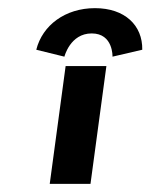

<svg xmlns="http://www.w3.org/2000/svg" viewBox="-20 -451 369 471"><path d="M138 -312C138 -312 152 -369 205 -369C258 -369 256 -312 256 -312L329 -329C330 -389 286 -431 213 -431C140 -431 84 -389 69 -329ZM141 -289 102 0H202L241 -289Z"/></svg>

Font: Hussar Tani
Style: Kurs
Weight: 700
Foundry: Cannot Into Space Fonts
Version: Version 0.92